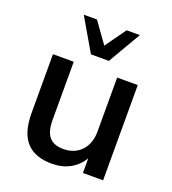

<svg xmlns="http://www.w3.org/2000/svg" viewBox="-144 -901 916 1021"><g transform="rotate(20 314.0 -390.5)"><path d="M265.6 10.3C342.8 10.3 401.9 -23.4 438 -82.5V0H552.2V-539.1H435.5V-231.9C435.5 -142.1 378.9 -84 296.9 -84C225.6 -84 189.9 -119.6 189.9 -210.4V-539.1H72.3V-206.5C72.3 -57.1 137.7 10.3 265.6 10.3ZM363.8 -607.4 471.7 -792.5H397L313 -675.3L229 -792.5H154.3L262.2 -607.4Z"/></g></svg>

Font: Winston Medium
Style: Regular
Weight: 500
Designer: Vernon Adams, Kim Jin-seong, David Berlow, Cristiano Sobral
Foundry: The Winston Project Authors
Version: Version 3.004